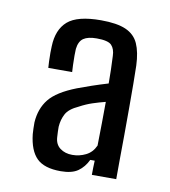

<svg xmlns="http://www.w3.org/2000/svg" viewBox="-58 -859 470 531"><g transform="rotate(10 177.0 -593.0)"><path d="M146.5 -377Q100.5 -377 79.2 -398Q58 -419 53 -464.5Q52.5 -471.5 52.2 -480Q52 -488.5 52 -497.5Q54.5 -536.5 75.8 -563Q97 -589.5 151 -610.5Q168 -617 190 -624.5Q212 -632 235.5 -639Q235.5 -658 235 -677.2Q234.5 -696.5 233.5 -716Q233 -735.5 223.2 -745.8Q213.5 -756 181.5 -756Q157 -756 144.5 -747.5Q132 -739 129.5 -717.5Q129 -711.5 129 -698.5Q129 -685.5 129.5 -672Q130 -658.5 130.5 -652.5H63.5Q63 -658 62.5 -670.2Q62 -682.5 62 -694.8Q62 -707 62.5 -713Q64 -760 91.2 -783.8Q118.5 -807.5 184.5 -807.5Q229.5 -807.5 254.5 -796.5Q279.5 -785.5 290 -762Q300.5 -738.5 302 -701Q302.5 -681.5 302.8 -650Q303 -618.5 303 -581.5Q303 -544.5 302.8 -506.8Q302.5 -469 302.2 -436.2Q302 -403.5 302 -382H233.5Q233.5 -393 233.8 -402.8Q234 -412.5 234.5 -422H222Q212 -401 195 -389Q178 -377 146.5 -377ZM170.5 -427Q190.5 -427 208.2 -435.8Q226 -444.5 235 -464.5Q235.5 -497.5 236 -528Q236.5 -558.5 236.5 -587.5Q218.5 -583 201 -577.2Q183.5 -571.5 165 -561.5Q138.5 -549.5 130 -533.5Q121.5 -517.5 120 -497.5Q120 -494 120.2 -484Q120.5 -474 121 -468.5Q122 -448 136 -437.5Q150 -427 170.5 -427Z"/></g></svg>

Font: Big Shoulders
Style: Regular
Weight: 400
Designer: Patric King
Foundry: XO Type Co
Version: Version 2.002